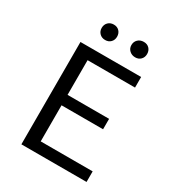

<svg xmlns="http://www.w3.org/2000/svg" viewBox="-197 -952 976 1069"><g transform="rotate(30 291.0 -417.5)"><path d="M169 -785Q169 -807 183 -821Q197 -835 219 -835Q241 -835 254.5 -821Q268 -807 268 -785Q268 -764 254.5 -750Q241 -736 219 -736Q197 -736 183 -750Q169 -764 169 -785ZM360 -785Q360 -807 374.5 -821Q389 -835 412 -835Q434 -835 447.5 -821Q461 -807 461 -785Q461 -764 447.5 -750Q434 -736 412 -736Q390 -736 375 -750Q360 -764 360 -785ZM191 -68H525V0H106V-658H496V-590H191V-367H458V-300H191Z"/></g></svg>

Font: EauTestInfant Medium
Style: Regular
Weight: 500
Designer: Christian Thalmann (Catharsis Fonts)
Version: Version 0.001;PS 000.001;hotconv 1.0.88;makeotf.lib2.5.64775